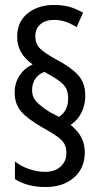

<svg xmlns="http://www.w3.org/2000/svg" viewBox="-20 -780 410 772"><path d="M39 -408Q39 -446 58 -475.5Q77 -505 111 -521Q49 -565 49 -631Q49 -693 91.5 -726.5Q134 -760 196 -760Q231 -760 257.5 -753Q284 -746 314 -729L288 -671Q262 -687 240.5 -693.5Q219 -700 197 -700Q162 -700 142 -682Q122 -664 122 -635Q122 -602 143 -583Q164 -564 204 -542Q262 -512 292.5 -480Q323 -448 323 -395Q323 -358 307 -326.5Q291 -295 264 -278Q294 -253 307.5 -226.5Q321 -200 321 -168Q321 -104 277.5 -66Q234 -28 163 -28Q90 -28 40 -60V-131Q63 -112 96.5 -100.5Q130 -89 161 -89Q201 -89 224 -110.5Q247 -132 247 -164Q247 -188 238 -203Q229 -218 207.5 -233Q186 -248 148 -269Q89 -303 64 -333Q39 -363 39 -408ZM109 -418Q109 -388 129.5 -368Q150 -348 181 -329L217 -310Q254 -334 254 -384Q254 -407 247 -422.5Q240 -438 219.5 -453.5Q199 -469 159 -491Q134 -482 121.5 -462.5Q109 -443 109 -418Z"/></svg>

Font: Noto Sans Georgian ExtraCondensed
Style: Regular
Weight: 400
Width: 2
Designer: Monotype Design Team, Akaki Razmadze
Foundry: Google LLC
Version: Version 2.005; ttfautohint (v1.8.4.7-5d5b)